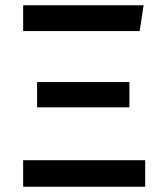

<svg xmlns="http://www.w3.org/2000/svg" viewBox="-20 -710 640 730"><path d="M511 -592H68V-690H526ZM472 -302H121V-398H472ZM532 0H68V-101H532Z"/></svg>

Font: Fira Mono Medium
Style: Regular
Weight: 500
Designer: Carrois Corporate & Edenspiekermann AG
Foundry: Carrois Corporate GbR & Edenspiekermann AG
Version: Version 3.206